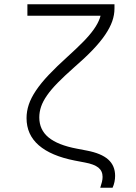

<svg xmlns="http://www.w3.org/2000/svg" viewBox="-20 -760 640 904"><path d="M519 -740H109V-686H488L459 -726Q459 -700 450 -674.5Q441 -649 421.5 -621.5Q402 -594 371.5 -563Q341 -532 299 -494Q247 -447 210 -408Q173 -369 149.5 -334Q126 -299 115.5 -267.5Q105 -236 105 -204Q105 -126 162.5 -76Q220 -26 332 -4L379 5Q423 13 443 29Q463 45 463 73Q463 84 460 96.5Q457 109 452 124H510Q516 111 519 96.5Q522 82 522 68Q522 20 489.5 -9Q457 -38 389 -51L342 -60Q252 -77 208.5 -113Q165 -149 165 -207Q165 -233 173.5 -258Q182 -283 201.5 -311Q221 -339 252 -370.5Q283 -402 327 -441Q379 -486 415.5 -524Q452 -562 475 -596Q498 -630 508.5 -660Q519 -690 519 -720Z"/></svg>

Font: CommitMonoV143 ExtLt
Style: Regular
Weight: 200
Monospace: yes
Designer: Eigil Nikolajsen
Foundry: Eigil Nikolajsen
Version: Version 1.143